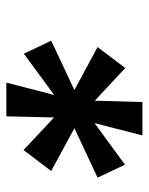

<svg xmlns="http://www.w3.org/2000/svg" viewBox="48 -867 468 604"><g transform="rotate(90 282.0 -565.0)"><path d="M312 -588 498 -724 539 -638 334 -542 149 -406 108 -492ZM306 -542 128 -638 194 -725 341 -588 518 -492 452 -405ZM295 -565 301 -779H406L351 -565L346 -351H240Z"/></g></svg>

Font: Pathway Extreme 8pt Thin 12pt SemiBold
Style: Italic
Weight: 600
Italic angle: -8°
Version: Version 1.001;gftools[0.9.26]